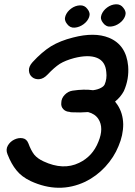

<svg xmlns="http://www.w3.org/2000/svg" viewBox="-20 -877 628 896"><path d="M378 -29Q431 -55 471.5 -99Q512 -143 533 -195Q555 -246 555 -297Q554 -349 528 -388Q523 -395 517 -403Q543 -424 558 -452Q583 -508 578 -569Q569 -668 488 -701Q421 -728 321 -702Q261 -687 218 -661Q175 -634 132 -587Q114 -567 115 -548Q116 -529 129.5 -517.5Q143 -506 163 -507.5Q183 -509 202 -529Q233 -562 259 -579Q285 -595 326 -606Q393 -623 432.5 -607Q472 -591 476 -541Q480 -509 468 -482Q463 -473 451 -467Q437 -459 414 -456Q373 -462 319 -454Q298 -451 282 -434.5Q266 -418 266 -397Q264 -380 275 -368Q286 -356 304 -355Q309 -353 315 -353Q356 -351 391 -354Q423 -346 439 -322Q466 -280 439 -215Q412 -147 349 -117Q275 -81 183 -124Q155 -137 140 -155Q125 -174 112 -209Q104 -229 85 -232Q66 -235 46.5 -225.5Q27 -216 16.5 -197.5Q6 -179 15 -157Q33 -111 57 -82Q81 -52 123 -32Q255 29 378 -29ZM388 -835Q375 -853 353 -852Q331 -851 312 -837Q293 -823 285.5 -803Q278 -783 293 -765Q307 -746 329 -748Q351 -750 370 -764Q389 -778 396 -797.5Q403 -817 388 -835ZM556 -840Q543 -858 521 -857Q499 -856 480 -842Q461 -828 453.5 -808Q446 -788 461 -770Q475 -751 497 -753Q519 -755 538 -769Q557 -783 564 -802.5Q571 -822 556 -840Z"/></svg>

Font: Balsamiq Sans
Style: Italic
Weight: 400
Italic angle: -12°
Designer: Michael Angeles
Foundry: Balsamiq SRL
Version: Version 1.020; ttfautohint (v1.8.4.7-5d5b);gftools[0.9.26]